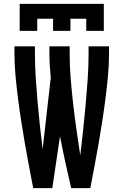

<svg xmlns="http://www.w3.org/2000/svg" viewBox="-20 -975 640 995"><path d="M448 0H349Q333 -67 318.5 -134Q304 -201 291 -269L251 0H152Q141 -58 130 -115.5Q119 -173 109 -231Q99 -289 90 -347Q81 -405 73.5 -463.5Q66 -522 60.5 -580.5Q55 -639 55 -698V-735H161V-698Q161 -636 165 -574Q169 -512 174.5 -450Q180 -388 186.5 -326Q193 -264 201 -202L243 -572Q240 -604 238 -635.5Q236 -667 236 -698V-735H341V-698Q341 -632 346.5 -565.5Q352 -499 359.5 -433Q367 -367 376.5 -301.5Q386 -236 396 -170Q404 -236 411 -302Q418 -368 424 -434Q430 -500 434.5 -566Q439 -632 439 -698V-735H545V-698Q545 -639 539.5 -580.5Q534 -522 526.5 -463.5Q519 -405 510 -347Q501 -289 491 -231Q481 -173 470 -115.5Q459 -58 448 0ZM82 -815V-955H518V-815H427V-878H345V-815H255V-878H173V-815Z"/></svg>

Font: Iosevka Extended
Style: Bold
Weight: 700
Width: 7
Monospace: yes
Designer: Belleve Invis
Foundry: Belleve Invis
Version: Version 32.5.0; ttfautohint (v1.8.4)